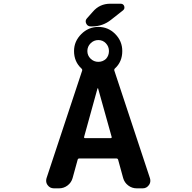

<svg xmlns="http://www.w3.org/2000/svg" viewBox="-20 -1110 1040 1042"><path d="M555.7 -791Q571.3 -808.6 571.3 -833Q571.3 -857.4 554.7 -875Q538.1 -892.6 513.7 -892.6Q489.3 -892.6 471.7 -875Q454.1 -857.4 454.1 -833Q454.1 -808.6 471.7 -791.5Q489.3 -774.4 513.7 -774.4Q538.1 -774.4 555.7 -791ZM621.1 -243.2Q619.1 -250 611.3 -250H410.2Q403.3 -250 401.4 -243.2L374 -143.6Q367.2 -119.1 346.7 -103.5Q326.2 -87.9 300.8 -87.9H272.5Q251 -87.9 238.3 -105.5Q230.5 -116.2 230.5 -128.9Q230.5 -135.7 232.4 -142.6L425.8 -726.6Q427.7 -733.4 421.9 -738.3Q381.8 -775.4 381.8 -833Q381.8 -885.7 420.9 -924.8Q460 -963.9 513.7 -963.9Q567.4 -963.9 605.5 -925.3Q643.6 -886.7 643.6 -833Q643.6 -774.4 603.5 -738.3Q598.6 -733.4 600.6 -726.6L793.9 -142.6Q795.9 -135.7 795.9 -128.9Q795.9 -116.2 788.1 -105.5Q775.4 -87.9 754.9 -87.9H721.7Q696.3 -87.9 675.8 -103.5Q655.3 -119.1 648.4 -143.6ZM483.4 -1045.9Q520.5 -1089.8 578.1 -1089.8H634.8Q649.4 -1089.8 654.3 -1076.2Q655.3 -1072.3 655.3 -1068.4Q655.3 -1060.5 647.5 -1053.7L583 -1002.9Q538.1 -966.8 480.5 -966.8H471.7Q455.1 -966.8 447.8 -982.4Q440.4 -998 452.1 -1010.7ZM512.7 -628.9Q512.7 -630.9 510.7 -630.9Q508.8 -630.9 508.8 -628.9L436.5 -367.2Q435.5 -364.3 437 -362.3Q438.5 -360.4 441.4 -360.4H581.1Q584 -360.4 585.4 -362.3Q586.9 -364.3 585.9 -367.2Z"/></svg>

Font: Gen Jyuu Gothic Monospace Bold
Style: Bold
Weight: 700
Designer: [Source Han Sans]
Ryoko NISHIZUKA  (kana & ideographs); Paul D. Hunt (Latin, Greek & Cyrillic); Wenlong ZHANG  (bopomofo
Version: Version 1.002.20150607